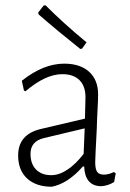

<svg xmlns="http://www.w3.org/2000/svg" viewBox="-20 -704 493 730"><path d="M353 -345Q353 -324 351 -289.5Q349 -255 348 -216Q342 -102 342 -87Q342 -61 349.5 -50.5Q357 -40 375 -40Q393 -40 413 -50L420 -45L414 -12Q390 3 363 4Q303 2 300 -71H295Q238 -6 177 6Q117 6 83 -25.5Q49 -57 49 -113Q49 -194 137 -214L303 -253L305 -334Q305 -377 282 -399.5Q259 -422 217 -422Q153 -422 77 -357L71 -360L63 -397Q145 -462 224 -462Q285 -462 319 -431Q353 -400 353 -345ZM147 -179Q96 -167 96 -119Q96 -81 117 -59.5Q138 -38 175 -38Q205 -38 236.5 -59Q268 -80 298 -119L302 -216ZM309 -543 292 -519 285 -518Q197 -588 127 -649L125 -656L146 -683L153 -684Q224 -613 309 -543Z"/></svg>

Font: Luna Sans Light
Style: Regular
Weight: 300
Designer: Juan Pablo del Peral
Foundry: Huerta Tipografica
Version: Version 2.001; ttfautohint (v1.5)